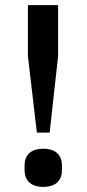

<svg xmlns="http://www.w3.org/2000/svg" viewBox="-20 -718 338 750"><path d="M174 -200 207 -499V-698H89V-499L124 -200ZM149 12C200 12 222 -15 222 -54V-71C222 -110 200 -137 149 -137C98 -137 76 -110 76 -71V-54C76 -15 98 12 149 12Z"/></svg>

Font: IBMKR Medm
Style: Regular
Weight: 500
Designer: Mike Abbink; Paul van der Laan; Pieter van Rosmalen; Wujin Sim; Chorong Kim; Dohee Lee;
Foundry: Sandoll Inc.
Version: Version 1.002